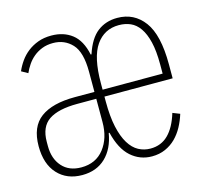

<svg xmlns="http://www.w3.org/2000/svg" viewBox="-84 -621 768 726"><g transform="rotate(-15 300.0 -258.0)"><path d="M153 12Q93 12 57 -27Q21 -66 21 -136Q21 -212 67 -246Q113 -280 201 -280H278V-359Q278 -436 248.5 -467.5Q219 -499 174 -499Q150 -499 131 -491.5Q112 -484 97.5 -472Q83 -460 72.5 -444.5Q62 -429 55 -413L30 -427Q38 -446 51 -464.5Q64 -483 82 -497Q100 -511 123 -519.5Q146 -528 175 -528Q223 -528 256 -502.5Q289 -477 301 -420H304Q323 -478 355.5 -503Q388 -528 433 -528Q499 -528 538 -475.5Q577 -423 577 -308V-253H310V-234Q310 -175 319 -134Q328 -93 344 -67Q360 -41 381.5 -29.5Q403 -18 428 -18Q470 -18 498 -46Q526 -74 542 -127L570 -116Q562 -90 549.5 -67Q537 -44 519.5 -26.5Q502 -9 478.5 1.5Q455 12 426 12Q379 12 344 -19Q309 -50 293 -116H290Q280 -56 244.5 -22Q209 12 153 12ZM157 -17Q214 -17 246 -58Q278 -99 278 -162V-253H204Q129 -253 92 -228Q55 -203 55 -144V-127Q55 -78 82 -47.5Q109 -17 157 -17ZM432 -500Q375 -500 342.5 -453.5Q310 -407 310 -305V-280H545V-317Q545 -369 536.5 -404Q528 -439 513 -460.5Q498 -482 477.5 -491Q457 -500 432 -500Z"/></g></svg>

Font: IBM Plex Mono ExtLt
Style: Regular
Weight: 200
Monospace: yes
Designer: Mike Abbink, Paul van der Laan, Pieter van Rosmalen
Foundry: Bold Monday
Version: Version 2.3